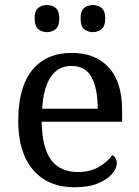

<svg xmlns="http://www.w3.org/2000/svg" viewBox="-20 -747 562 776"><path d="M280.3 9.8Q173.8 9.8 113.8 -60.5Q53.7 -130.9 53.7 -257.8Q53.7 -394.5 110.4 -463.9Q167 -533.2 270.5 -533.2Q365.2 -533.2 419.4 -474.6Q473.6 -416 473.6 -299.8V-254.9H148.4Q150.4 -148.4 187 -100.1Q223.6 -51.8 293.9 -51.8Q344.7 -51.8 380.4 -72.8Q416 -93.8 433.6 -120.1Q440.4 -117.2 446.3 -108.4Q452.1 -99.6 452.1 -86.9Q452.1 -67.4 433.6 -44.9Q415 -22.5 377 -6.3Q338.9 9.8 280.3 9.8ZM375 -307.6Q375 -385.7 351.1 -433.1Q327.1 -480.5 268.6 -480.5Q214.8 -480.5 185.1 -436Q155.3 -391.6 150.4 -307.6ZM355.5 -617.2Q334 -617.2 319.8 -629.4Q305.7 -641.6 305.7 -671.9Q305.7 -703.1 319.8 -714.8Q334 -726.6 355.5 -726.6Q376 -726.6 390.6 -714.8Q405.3 -703.1 405.3 -671.9Q405.3 -641.6 390.6 -629.4Q376 -617.2 355.5 -617.2ZM169.9 -617.2Q148.4 -617.2 134.3 -629.4Q120.1 -641.6 120.1 -671.9Q120.1 -703.1 134.3 -714.8Q148.4 -726.6 169.9 -726.6Q190.4 -726.6 205.1 -714.8Q219.7 -703.1 219.7 -671.9Q219.7 -641.6 205.1 -629.4Q190.4 -617.2 169.9 -617.2Z"/></svg>

Font: Noto Serif Todhri
Style: Regular
Weight: 400
Designer: Mikhail Merkuryev
Version: Version 1.000; ttfautohint (v1.8.4.7-5d5b)